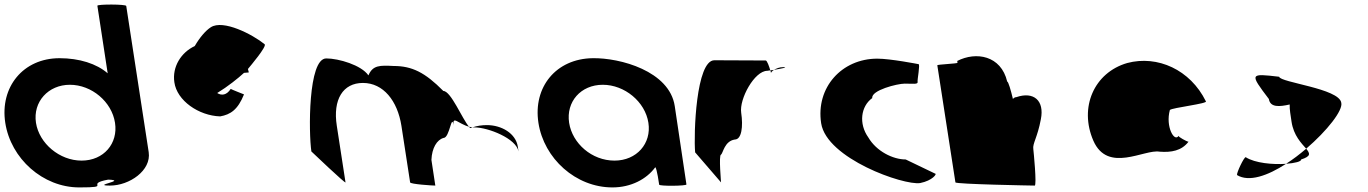

<svg xmlns="http://www.w3.org/2000/svg" viewBox="-39 -810 5969 838"><path d="M-16 -274C8 -118 148 8 307 8C457 8 326 -6 433 -26C521 -23 356 0 441 0C526 0 622 -66 610 -146L512 -784C511 -792 385 -792 386 -785L431 -490C383 -532 307 -556 221 -556C62 -556 -40 -430 -16 -274ZM118 -274C104 -366 172 -440 266 -440C361 -440 449 -366 463 -274C477 -184 414 -109 317 -109C221 -109 132 -184 118 -274Z M722 -451C733 -371 828 -305 922 -302C967 -310 999 -331 1026 -398C1026 -398 970 -420 968 -422C950 -394 928 -392 909 -404C955 -432 1001 -469 1026 -492C1042 -493 1047 -494 1047 -494C1045 -499 1045 -504 1043 -509C1044 -509 1044 -510 1044 -510C1053 -521 1127 -608 1116 -617C1063 -660 935 -726 881 -691C859 -677 833 -647 811 -609C751 -581 712 -518 722 -451Z M1320 -149C1320 -149 1470 -6 1469 -14L1431 -261C1413 -376 1458 -448 1545 -448C1634 -448 1696 -370 1713 -261L1751 -14C1752 -6 1850 0 1861 0L1844 -112C1846 -164 1868 -200 1897 -208C1924 -208 1932 -320 1941 -261C1934 -309 1962 -269 2008 -257C1979 -290 1929 -413 1896 -413C1816 -494 1759 -522 1679 -522C1619 -525 1588 -526 1569 -481C1538 -526 1439 -555 1385 -555C1305 -555 1308 -230 1320 -149ZM2008 -257C2010 -254 2012 -252 2014 -251L2023 -254ZM2023 -254H2032C2092 -254 2215 -205 2224 -149L2221 -170C2212 -228 2150 -264 2086 -264C2065 -264 2043 -261 2023 -254Z M2311 -274C2335 -118 2474 8 2634 8C2715 8 2783 -28 2821 -80C2828 -76 2838 -4 2838 -4C2839 3 2958 2 2957 -5L2906 -347C2883 -500 2667 -558 2548 -556C2388 -554 2287 -430 2311 -274ZM2445 -274C2431 -366 2496 -440 2592 -440C2687 -440 2777 -366 2791 -274C2805 -184 2740 -109 2643 -109C2544 -109 2459 -184 2445 -274Z M2995 -145 3108 -14C3109 -6 3097 -135 3108 -135C3117 -142 3123 -194 3168 -201C3198 -201 3205 -258 3196 -318C3187 -378 3254 -501 3310 -501C3310 -501 3315 -502 3323 -503C3318 -520 3309 -546 3303 -546C3303 -546 3161 -547 3079 -547C2999 -547 2988 -225 2995 -145ZM3323 -503C3325 -498 3326 -494 3326 -491C3326 -494 3331 -500 3339 -505C3333 -504 3328 -504 3323 -503ZM3339 -505C3368 -510 3406 -517 3379 -517C3363 -517 3349 -511 3339 -505Z M3545 -272C3569 -118 3905 0 3977 -11C4032 -22 4051 -52 4043 -52L3914 -114C3858 -114 3786 -150 3751 -210C3708 -270 3718 -346 3768 -382C3763 -416 3877 -445 3910 -445C3944 -445 3968 -441 3966 -452C3964 -462 3978 -530 3970 -530C3970 -530 3848 -554 3790 -554C3635 -554 3521 -428 3545 -272Z M4131 -14C4132 -6 4467 0 4477 0C4487 0 4472 -152 4471 -159C4467 -184 4489 -209 4504 -290C4520 -371 4473 -412 4397 -386C4391 -386 4386 -383 4382 -378C4373 -416 4362 -454 4357 -454C4330 -568 4221 -586 4139 -544L4140 -536C4140 -532 4051 -529 4052 -525Z M4733 -196C4796 -52 4956 -160 5022 -148C5073 -144 5118 -152 5148 -191C5140 -193 5104 -212 5105 -217C5087 -188 5047 -257 5067 -330C5077 -340 5236 -358 5224 -368C5156 -506 5013 -570 4881 -535C4736 -493 4670 -341 4733 -196ZM5105 -218V-217ZM5149 -192 5148 -191C5150 -191 5150 -191 5149 -190Z M5360 -46C5412 -14 5494 -43 5574 -95C5517 -91 5438 -98 5398 -124C5390 -124 5358 -56 5360 -46ZM5499 -378C5505 -340 5546 -344 5590 -354C5589 -333 5594 -306 5598 -279C5607 -218 5642 -184 5662 -161C5753 -239 5824 -329 5815 -362C5805 -424 5548 -450 5544 -475C5416 -490 5414 -490 5499 -378ZM5574 -95C5613 -98 5641 -105 5640 -114C5684 -128 5679 -140 5662 -161C5634 -137 5604 -114 5574 -95Z"/></svg>

Font: Ampere
Style: RevIta
Weight: 400
Version: Version 1